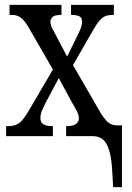

<svg xmlns="http://www.w3.org/2000/svg" viewBox="-20 -556 539 784"><path d="M438 139Q435 86 425 55.5Q415 25 399 12.5Q383 0 360 0H250V-41H254Q278 -41 290 -49.5Q302 -58 302 -74Q302 -85 295.5 -98.5Q289 -112 271 -143L220 -237L166 -136Q158 -119 151.5 -104.5Q145 -90 145 -73Q145 -57 156.5 -49Q168 -41 194 -41H196V0H5V-41H12Q31 -41 44.5 -46Q58 -51 70.5 -65Q83 -79 98 -105L196 -272L98 -442Q88 -460 77.5 -472Q67 -484 55.5 -489.5Q44 -495 30 -495H19V-536H231V-495H229Q203 -495 194.5 -486.5Q186 -478 186 -466Q186 -456 190.5 -446Q195 -436 204 -420L254 -325L295 -408Q304 -426 309.5 -440Q315 -454 315 -467Q315 -485 303 -490Q291 -495 274 -495H270V-536H445V-495H438Q423 -495 411 -490.5Q399 -486 387 -472.5Q375 -459 359 -431L278 -290L395 -88Q405 -73 414.5 -63Q424 -53 435 -48.5Q446 -44 459 -44H478V208H442Z"/></svg>

Font: Noto Serif ExtraCondensed
Style: Regular
Weight: 400
Width: 2
Designer: Monotype Design Team
Foundry: Monotype Imaging Inc.
Version: Version 2.013